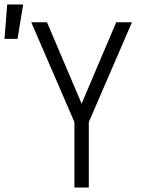

<svg xmlns="http://www.w3.org/2000/svg" viewBox="-63 -834 683 854"><path d="M268 0V-291L76 -735H146L300 -373L454 -735H524L332 -291V0ZM-43 -661 -31 -814H40L15 -661Z"/></svg>

Font: Iosevka Aile Light
Style: Regular
Weight: 300
Designer: Belleve Invis
Foundry: Belleve Invis
Version: Version 27.3.5; ttfautohint (v1.8.4)